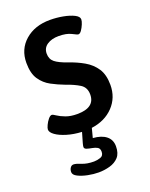

<svg xmlns="http://www.w3.org/2000/svg" viewBox="-140 -604 693 889"><g transform="rotate(-20 206.5 -159.5)"><path d="M190 211Q165 211 137.5 205.5Q110 200 90 190Q70 180 70 166Q70 154 76 145Q82 136 92 136Q104 136 128 146Q152 156 187 156Q202 156 218.5 150.5Q235 145 235 125Q235 109 224.5 103Q214 97 199.5 94.5Q185 92 174 88.5Q163 85 163 76Q163 71 166.5 58Q170 45 181 8Q141 6 108 -4Q75 -14 55.5 -28Q36 -42 36 -56Q36 -63 42.5 -77Q49 -91 58.5 -102.5Q68 -114 76 -114Q81 -114 95 -104.5Q109 -95 132.5 -86Q156 -77 189 -77Q276 -77 276 -142Q276 -177 249.5 -193.5Q223 -210 182 -224Q150 -236 119 -252.5Q88 -269 68 -298.5Q48 -328 48 -380Q48 -447 95.5 -488.5Q143 -530 218 -530Q251 -530 282.5 -524Q314 -518 335 -507.5Q356 -497 356 -483Q356 -474 350 -459.5Q344 -445 336 -433.5Q328 -422 320 -422Q315 -422 292 -434Q269 -446 230 -446Q196 -446 173.5 -431Q151 -416 151 -388Q151 -361 169.5 -346Q188 -331 231 -316Q270 -303 304 -283.5Q338 -264 358.5 -233Q379 -202 379 -152Q379 -89 338 -46Q297 -3 230 6L218 52Q260 55 283 73.5Q306 92 306 124Q306 159 289 177.5Q272 196 245 203.5Q218 211 190 211Z"/></g></svg>

Font: Asap Medium
Style: Regular
Weight: 500
Designer: Pablo Cosgaya
Foundry: Omnibus-Type
Version: Version 3.001; ttfautohint (v1.8.3)